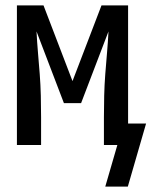

<svg xmlns="http://www.w3.org/2000/svg" viewBox="-20 -540 564 715"><path d="M372 155 417 0H367V-104Q367 -144 368 -184Q369 -224 372 -263.5Q375 -303 378.5 -343Q382 -383 384 -423L282 -156H218L116 -423Q118 -383 121.5 -343Q125 -303 128 -263.5Q131 -224 132 -184Q133 -144 133 -104V0H43V-520H142L250 -238L358 -520H457V-80H524L456 155Z"/></svg>

Font: Iosevka SS10 Medium
Style: Regular
Weight: 500
Monospace: yes
Designer: Belleve Invis
Foundry: Belleve Invis
Version: Version 28.0.6; ttfautohint (v1.8.4)